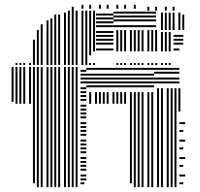

<svg xmlns="http://www.w3.org/2000/svg" viewBox="-20 -772 825 792"><path d="M36 -352H28V-496H36ZM52 -344H44V-496H52ZM68 -344H60V-496H68ZM84 -344H76V-496H84ZM108 -344H100V-496H108ZM124 -16H116V-496H124ZM140 0H132V-496H140ZM156 0H148V-496H156ZM180 0H172V-496H180ZM196 0H188V-496H196ZM212 0H204V-496H212ZM228 0H220V-496H228ZM252 0H244V-496H252ZM268 0H260V-496H268ZM284 0H276V-496H284ZM300 0H292V-496H300ZM328 -12H312V-20H328ZM336 -28H312V-36H336ZM336 -44H312V-52H336ZM336 -68H312V-76H336ZM336 -84H312V-92H336ZM336 -100H312V-108H336ZM336 -116H312V-124H336ZM336 -140H312V-148H336ZM336 -156H312V-164H336ZM336 -172H312V-180H336ZM336 -188H312V-196H336ZM336 -212H312V-220H336ZM336 -228H312V-236H336ZM336 -244H312V-252H336ZM336 -260H312V-268H336ZM336 -284H312V-292H336ZM336 -300H312V-308H336ZM336 -316H312V-324H336ZM336 -332H312V-340H336ZM336 -356H312V-364H336ZM336 -372H312V-380H336ZM336 -388H312V-396H336ZM336 -404H312V-412H336ZM336 -428H312V-436H336ZM336 -444H312V-452H336ZM336 -460H312V-468H336ZM336 -476H312V-484H336ZM356 -344H348V-392H356ZM380 -344H372V-392H380ZM396 -344H388V-392H396ZM412 -344H404V-392H412ZM428 -344H420V-392H428ZM452 -344H444V-392H452ZM468 -344H460V-392H468ZM484 -344H476V-392H484ZM500 -344H492V-392H500ZM524 -16H516V-392H524ZM540 0H532V-392H540ZM556 0H548V-392H556ZM572 0H564V-392H572ZM596 0H588V-392H596ZM612 0H604V-392H612ZM616 -412H336V-420H616ZM616 -428H336V-436H616ZM616 -444H336V-452H616ZM616 -460H336V-468H616ZM616 -484H336V-492H616ZM636 0H628V-312H636ZM652 0H644V-312H652ZM676 0H668V-312H676ZM692 0H684V-312H692ZM708 0H700V-312H708ZM736 -12H720V-20H736ZM744 -44H720V-52H744ZM736 -84H720V-92H736ZM744 -116H720V-124H744ZM736 -156H720V-164H736ZM744 -188H720V-196H744ZM736 -228H720V-236H736ZM744 -260H720V-268H744ZM636 -312H628V-408H636ZM652 -312H644V-408H652ZM676 -312H668V-408H676ZM692 -312H684V-408H692ZM708 -312H700V-408H708ZM724 -312H716V-408H724ZM720 -428H616V-436H720ZM720 -444H616V-452H720ZM720 -468H616V-476H720ZM720 -484H616V-492H720ZM52 -504H44V-512H52ZM68 -504H60V-512H68ZM84 -504H76V-512H84ZM108 -504H100V-512H108ZM124 -504H116V-608H124ZM140 -504H132V-648H140ZM156 -504H148V-672H156ZM180 -504H172V-688H180ZM196 -504H188V-696H196ZM212 -504H204V-712H212ZM228 -504H220V-712H228ZM252 -504H244V-720H252ZM268 -504H260V-728H268ZM284 -504H276V-728H284ZM300 -504H292V-728H300ZM324 -504H316V-728H324ZM340 -504H332V-728H340ZM356 -504H348V-512H356ZM356 -544H348V-728H356ZM372 -504H364V-512H372ZM372 -560H364V-728H372ZM448 -564H376V-572H448ZM448 -588H376V-596H448ZM448 -604H376V-612H448ZM448 -620H376V-628H448ZM448 -636H376V-644H448ZM448 -660H376V-668H448ZM448 -676H376V-684H448ZM448 -692H376V-700H448ZM448 -708H376V-716H448ZM468 -504H460V-512H468ZM468 -560H460V-648H468ZM484 -504H476V-512H484ZM484 -560H476V-648H484ZM500 -504H492V-512H500ZM500 -560H492V-648H500ZM524 -504H516V-512H524ZM524 -560H516V-648H524ZM540 -504H532V-512H540ZM540 -560H532V-648H540ZM556 -504H548V-512H556ZM556 -560H548V-648H556ZM572 -504H564V-512H572ZM572 -560H564V-648H572ZM596 -504H588V-512H596ZM596 -560H588V-648H596ZM612 -504H604V-512H612ZM612 -560H604V-648H612ZM628 -504H620V-512H628ZM628 -560H620V-648H628ZM624 -660H448V-668H624ZM624 -684H448V-692H624ZM624 -700H448V-708H624ZM624 -716H448V-724H624ZM652 -504H644V-512H652ZM652 -560H644V-640H652ZM668 -504H660V-512H668ZM668 -560H660V-640H668ZM684 -504H676V-512H684ZM684 -560H676V-640H684ZM720 -564H696V-572H720ZM736 -588H696V-596H736ZM736 -604H696V-612H736ZM736 -620H696V-628H736ZM652 -648H644V-720H652ZM668 -648H660V-720H668ZM684 -648H676V-720H684ZM700 -648H692V-720H700ZM724 -648H716V-720H724ZM740 -648H732V-712H740ZM284 -728H276V-744H284ZM596 -728H588V-744H596ZM628 -728H620V-744H628ZM668 -728H660V-744H668ZM700 -728H692V-744H700ZM324 -736H316V-752H324ZM356 -736H348V-752H356ZM396 -736H388V-752H396ZM428 -736H420V-752H428ZM468 -736H460V-752H468ZM500 -736H492V-752H500ZM540 -736H532V-752H540Z"/></svg>

Font: Rubik Lines
Style: Regular
Weight: 400
Designer: Hubert and Fischer, NaN
Foundry: Hubert and Fischer, NaN
Version: Version 2.201